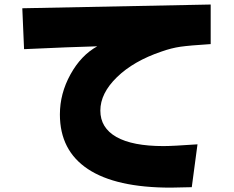

<svg xmlns="http://www.w3.org/2000/svg" viewBox="-20 -775 1040 853"><path d="M79.1 -738.3 916 -754.9V-579.1Q822.3 -573.2 781.7 -567.4Q741.2 -561.5 697.3 -545.9Q573.2 -503.9 499.5 -432.1Q425.8 -360.4 425.8 -283.7Q425.8 -207 497.1 -166.5Q568.4 -126 706.1 -126Q746.1 -126 857.4 -133.8L832 56.6Q757.8 58.6 738.3 58.6Q495.1 58.6 370.6 -23.9Q246.1 -106.4 246.1 -266.6Q246.1 -359.4 293 -444.3Q339.8 -529.3 412.1 -569.3Q297.9 -566.4 86.9 -556.6Z"/></svg>

Font: GenEi M Gothic v2 Black
Style: Regular
Weight: 900
Version: Version 2.0